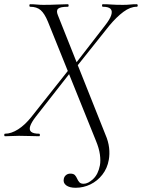

<svg xmlns="http://www.w3.org/2000/svg" viewBox="-32 -645 672 909"><path d="M326 244Q297 244 281.5 232.5Q266 221 270 202Q272 191 280.5 184Q289 177 301 177Q316 177 322.5 184Q329 191 333 200.5Q337 210 343.5 217.5Q350 225 364 225Q385 225 409 202.5Q433 180 441 138Q445 116 441 86.5Q437 57 422 21L195 -542Q179 -581 160.5 -597Q142 -613 111 -613Q107 -613 107 -619Q107 -625 111 -625Q126 -625 142 -623.5Q158 -622 173 -622Q209 -622 238 -623.5Q267 -625 289 -625Q293 -625 293 -619Q293 -613 289 -613Q254 -613 243.5 -604Q233 -595 242 -573L467 -8Q481 24 484.5 54.5Q488 85 483 112Q476 152 452.5 182Q429 212 396 228Q363 244 326 244ZM-8 0Q-12 0 -12 -6Q-12 -12 -8 -12Q21 -12 53.5 -32.5Q86 -53 117 -92L289 -309L299 -299L137 -92Q117 -66 111 -48Q105 -30 115.5 -21Q126 -12 153 -12Q157 -12 157 -6Q157 0 153 0Q131 0 111 -1Q91 -2 58 -2Q37 -2 24.5 -1Q12 0 -8 0ZM320 -316 311 -325 465 -524Q488 -553 494.5 -573Q501 -593 491.5 -603Q482 -613 455 -613Q451 -613 451 -619Q451 -625 455 -625Q477 -625 496.5 -623.5Q516 -622 550 -622Q570 -622 583.5 -623.5Q597 -625 615 -625Q620 -625 620 -619Q620 -613 615 -613Q585 -613 552.5 -589Q520 -565 485 -523Z"/></svg>

Font: Cormorant Garamond Light
Style: Italic
Weight: 300
Italic angle: -10°
Designer: Christian Thalmann (Catharsis Fonts)
Foundry: Catharsis Fonts
Version: Version 4.001